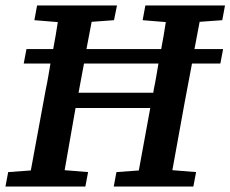

<svg xmlns="http://www.w3.org/2000/svg" viewBox="-24 -684 845 704"><path d="M540 -357Q545 -380 549 -404Q553 -428 557 -451H284L264 -344H538ZM499 -610 509 -664H801L791 -610L708 -604L689 -504H794L784 -451H680L653 -308Q642 -246 630.5 -184Q619 -122 608 -60L695 -53L685 0H393L403 -53L485 -59L527 -288H253Q243 -231 233 -174Q223 -117 213 -60L299 -53L289 0H-4L6 -53L89 -59L144 -357Q149 -380 153 -404Q157 -428 161 -451H63L73 -504H171Q176 -529 180 -553.5Q184 -578 188 -603L102 -610L112 -664H405L394 -610L312 -604L293 -504H567Q572 -529 576 -553.5Q580 -578 584 -603Z"/></svg>

Font: Source Serif 4 SmText Semibold
Style: Italic
Weight: 600
Italic angle: -12°
Designer: Frank Grießhammer
Foundry: Adobe
Version: Version 4.005;hotconv 1.1.0;makeotfexe 2.6.0